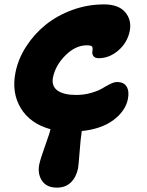

<svg xmlns="http://www.w3.org/2000/svg" viewBox="-20 -651 670 878"><path d="M240.2 207Q193.4 207 172.4 176Q151.4 145 159.2 102.1Q164.6 76.2 186 16.6Q207.5 -43 210.9 -60.1Q118.2 -85.4 75.2 -156.2Q32.2 -227.1 50.8 -319.8Q63 -381.3 99.4 -438Q135.7 -494.6 188.5 -537.4Q241.2 -580.1 310.8 -605.5Q380.4 -630.9 455.1 -630.9Q522.5 -630.9 552.7 -595Q583 -559.1 573.2 -508.8Q562.5 -456.1 521.2 -420.4Q480 -384.8 431.2 -384.8Q414.6 -384.8 407.2 -394.5Q399.9 -404.3 402.8 -419.9Q405.3 -433.6 400.4 -438.7Q395.5 -443.8 377 -443.8Q325.7 -443.8 279.8 -398.4Q233.9 -353 222.2 -296.9Q214.8 -257.3 242.9 -237.1Q271 -216.8 328.1 -216.8Q364.3 -216.8 396.5 -226.1Q428.7 -235.4 446.8 -246.3Q464.8 -257.3 483.4 -266.6Q502 -275.9 514.2 -275.9Q546.9 -275.9 559.3 -254.6Q571.8 -233.4 564.9 -198.2Q553.7 -143.1 498.8 -102.1Q443.8 -61 354 -51.8Q348.6 -17.6 344 43.9Q339.4 105.5 336.9 119.1Q328.1 160.2 303.7 183.6Q279.3 207 240.2 207Z"/></svg>

Font: Shantell Sans Irregular
Style: Italic
Weight: 800
Italic angle: -11.31°
Designer: Stephen Nixon, Anya Danilova, Shantell Martin
Foundry: Arrow Type
Version: Version 1.006;[9816181b4]